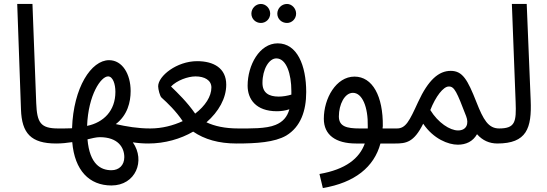

<svg xmlns="http://www.w3.org/2000/svg" viewBox="-20 -720 2762 970"><path d="M264 5C300 5 314 -13 314 -35C314 -57 302 -71 274 -71C184 -71 167 -101 163 -199L144 -700H67L86 -167C90 -47 136 5 264 5Z M264 5C291 5 319 2 345 -2C357 141 431 217 543 217C665 217 716 92 651 -1C677 3 703 5 730 5C765 5 779 -13 779 -35C779 -57 767 -71 739 -71C675 -71 619 -81 565 -93C624 -138 640 -204 640 -260C640 -346 598 -416 531 -416C441 -416 351 -278 344 -72C321 -71 297 -71 273 -71ZM526 -334C550 -334 563 -296 563 -256C563 -160 503 -101 420 -84C426 -241 490 -334 526 -334ZM543 140C490 140 433 111 422 -16C443 -21 466 -27 484 -27C576 -27 608 25 608 74C608 115 581 140 543 140Z M729 5C813 5 892 -18 956 -55C1013 -16 1085 5 1175 5C1207 5 1225 -10 1225 -35C1225 -58 1212 -71 1185 -71C1115 -71 1064 -83 1023 -102C1085 -156 1123 -224 1123 -292C1123 -376 1059 -411 976 -411C873 -411 779 -336 779 -284C779 -269 788 -234 796 -227C826 -200 869 -159 903 -108C855 -86 799 -71 739 -71ZM844 -283C874 -314 929 -334 968 -334C1013 -334 1048 -315 1048 -278C1048 -233 1017 -185 966 -146C925 -205 878 -250 844 -283Z M1430 -604C1455 -604 1476 -625 1476 -651C1476 -677 1455 -700 1430 -700C1402 -700 1381 -677 1381 -651C1381 -625 1402 -604 1430 -604ZM1298 -604C1324 -604 1345 -625 1345 -651C1345 -677 1324 -700 1298 -700C1271 -700 1250 -677 1250 -651C1250 -625 1271 -604 1298 -604ZM1175 5C1276 5 1367 -1 1426 -35C1499 -79 1527 -160 1527 -255C1527 -390 1481 -501 1383 -501C1291 -501 1231 -391 1231 -287C1231 -220 1272 -158 1379 -158C1399 -158 1422 -161 1442 -168C1431 -129 1409 -104 1372 -89C1325 -69 1241 -71 1184 -71ZM1306 -301C1306 -370 1339 -425 1376 -425C1427 -425 1452 -346 1452 -260C1452 -254 1452 -248 1452 -242C1432 -236 1409 -232 1388 -232C1338 -232 1306 -251 1306 -301Z M1611 230C1772 203 1870 124 1902 5H1977C2004 5 2026 -8 2026 -35C2026 -60 2011 -71 1986 -71H1913C1913 -75 1913 -78 1914 -82C1916 -234 1862 -333 1771 -333C1678 -333 1616 -223 1616 -120C1616 -39 1675 5 1779 5H1823C1796 80 1727 136 1594 159ZM1798 -71C1731 -71 1692 -81 1692 -132C1692 -192 1721 -251 1763 -251C1810 -251 1840 -180 1838 -82C1838 -79 1838 -75 1838 -71Z M1976 5C2031 5 2071 0 2118 -95C2170 -18 2245 11 2293 11C2334 11 2369 -5 2390 -42C2418 -10 2453 5 2493 5C2528 5 2542 -13 2542 -35C2542 -57 2530 -71 2502 -71C2447 -71 2422 -115 2387 -204C2342 -318 2317 -362 2257 -362C2197 -362 2144 -317 2092 -204C2048 -108 2030 -71 1985 -71ZM2154 -164C2181 -233 2220 -283 2247 -283C2276 -284 2288 -255 2335 -133C2350 -95 2337 -61 2294 -61C2253 -61 2193 -100 2154 -164Z M2492 5C2641 5 2667 -72 2661 -214L2641 -700H2566L2585 -205C2589 -104 2583 -71 2501 -71Z"/></svg>

Font: Noto Sans Arabic UI Cn
Style: Regular
Weight: 400
Width: 3
Designer: Monotype Design Team, Nadine Chahine and Nizar Qandah
Foundry: Monotype Imaging Inc.
Version: Version 2.010